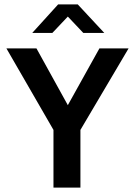

<svg xmlns="http://www.w3.org/2000/svg" viewBox="-20 -849 606 869"><path d="M145 -630 287 -373 430 -630H562L344 -261V0H222V-261L9 -630ZM243 -829H332L452 -700H357L287 -774L217 -700H126Z"/></svg>

Font: Ek Mukta SemiBold
Style: Regular
Weight: 600
Designer: Girish Dalvi and Yashodeep Gholap
Foundry: Ek Type
Version: Version 2.538;PS 1.002;hotconv 16.6.51;makeotf.lib2.5.65220;